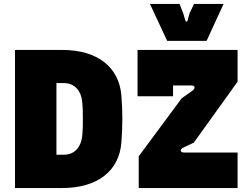

<svg xmlns="http://www.w3.org/2000/svg" viewBox="-20 -953 1270 973"><path d="M56 0H294C477 0 584 -89 595 -230C598 -266 600 -311 600 -350C600 -389 598 -434 595 -470C583 -611 477 -700 294 -700H56ZM304 -169H266V-532H304C360 -532 391 -490 396 -441C400 -403 400 -382 400 -350C400 -318 400 -296 396 -259C390 -210 360 -169 304 -169ZM683 0H1184V-180H913C891 -180 891 -197 909 -205L962 -230L1184 -539V-700H677V-465H857V-520H950C969 -520 972 -506 956 -494L901 -455L683 -161ZM827 -746H1027L1113 -933H963L940 -884L931 -850C929 -841 922 -841 919 -850L909 -884L890 -933H740Z"/></svg>

Font: Finlandica Black
Style: Regular
Weight: 900
Designer: Niklas Ekholm, Juho Hiilivirta, Jaakko Suomalainen
Foundry: Helsinki Type Studio
Version: Version 2.000;Glyphs 3.2 (3202)